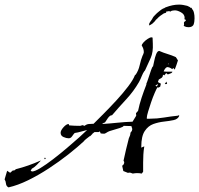

<svg xmlns="http://www.w3.org/2000/svg" viewBox="-154 -685 864 833"><path d="M657 -660Q658 -659 658.5 -659.5Q659 -660 660 -659Q661 -659 662 -658Q663 -657 664 -657L670 -654L673 -651Q674 -650 675 -651Q676 -652 677 -651L680 -645Q686 -639 688 -627Q689 -623 689.5 -617.5Q690 -612 690 -605Q690 -598 689 -591Q688 -584 686 -579Q686 -577 683 -574Q677 -567 664 -567Q655 -567 648.5 -570Q642 -573 643 -574Q645 -576 644.5 -578.5Q644 -581 644 -586Q644 -590 648 -592Q652 -594 652 -596Q653 -599 651 -599.5Q649 -600 647 -601Q646 -603 646.5 -605Q647 -607 647 -608Q647 -623 630.5 -632Q614 -641 603 -640Q601 -640 594.5 -639Q588 -638 586 -635Q585 -634 584 -635.5Q583 -637 581 -636Q575 -637 575 -636.5Q575 -636 572 -635Q571 -635 570.5 -635.5Q570 -636 568 -635Q567 -635 567 -632Q568 -629 557 -627Q549 -622 541.5 -616.5Q534 -611 526 -602L523 -600Q522 -599 520.5 -596.5Q519 -594 517 -592Q507 -581 499.5 -577.5Q492 -574 492 -575Q494 -580 493.5 -581.5Q493 -583 494 -584Q496 -588 497.5 -590Q499 -592 501 -595Q507 -603 508.5 -607Q510 -611 518 -619L527 -628Q530 -631 536 -635.5Q542 -640 543 -641L547 -644Q549 -645 550 -645.5Q551 -646 552 -647Q554 -649 555.5 -648.5Q557 -648 559 -650Q560 -651 561.5 -651.5Q563 -652 564 -653Q565 -654 567 -654Q580 -659 594 -662Q608 -665 623 -665Q632 -665 640.5 -663.5Q649 -662 657 -660ZM-117 128Q-127 123 -128 112Q-129 101 -134 93L-123 56L-111 64H-109L-99 55L-91 54L-85 49Q-30 35 21 12H23Q16 20 5 31Q-6 42 -16 47L-21 56L-15 59Q-3 59 21.5 44Q46 29 76 6Q106 -17 136 -42.5Q166 -68 189.5 -89Q213 -110 224 -121Q211 -118 197.5 -114Q184 -110 170 -108Q165 -103 159 -94Q153 -85 144 -85Q134 -85 121.5 -90.5Q109 -96 109 -109Q109 -119 121.5 -133Q134 -147 144 -147L146 -141Q158 -140 170 -139.5Q182 -139 194 -139L204 -142L213 -139Q221 -146 231.5 -147Q242 -148 252 -148Q268 -164 295 -191Q322 -218 351 -249.5Q380 -281 402 -310Q424 -339 431 -358L433 -361L434 -360Q447 -379 452 -402Q457 -425 465 -445V-444Q466 -446 468 -451Q470 -456 470 -458Q470 -474 461 -487Q461 -493 469 -501.5Q477 -510 487 -516.5Q497 -523 503 -523Q508 -523 508 -521L509 -496Q511 -459 500 -434Q489 -409 474 -377V-379Q466 -368 461 -355Q456 -342 449 -329Q426 -289 394 -254.5Q362 -220 332 -185H331Q323 -185 314 -172.5Q305 -160 301 -153H298L290 -148V-147Q322 -149 355 -152.5Q388 -156 421 -157L437 -183L436 -194L445 -204Q451 -233 460.5 -261.5Q470 -290 481 -318V-322Q484 -328 490 -346.5Q496 -365 501.5 -381Q507 -397 510 -397Q512 -404 515 -420Q518 -436 523.5 -450Q529 -464 537 -464Q555 -456 573.5 -450.5Q592 -445 609 -437L618 -423Q615 -413 611.5 -403Q608 -393 604 -383L598 -390L593 -385Q584 -393 571 -394Q566 -392 562 -386.5Q558 -381 556 -375Q562 -374 568.5 -374Q575 -374 582 -374H594Q593 -369 586 -366.5Q579 -364 574 -362L567 -368L559 -358L553 -361Q553 -350 545 -346L535 -340L531 -329L544 -322L541 -309L534 -305L529 -306Q525 -300 517 -281.5Q509 -263 501.5 -241Q494 -219 488.5 -200.5Q483 -182 483 -175V-170H497Q527 -170 557 -175Q587 -180 617 -183L621 -185L624 -183Q618 -168 599.5 -164Q581 -160 557.5 -157.5Q534 -155 511.5 -147Q489 -139 474 -116.5Q459 -94 459 -49V-44L460 -45L472 -50Q469 -32 468 -14.5Q467 3 467 20V60L461 68Q456 67 451 66.5Q446 66 441 66Q437 66 432 66.5Q427 67 422 68Q418 66 412.5 64.5Q407 63 401 65Q392 62 381 57L376 34Q385 29 385 18L382 12Q387 -13 393 -37Q399 -61 405 -85Q408 -91 410 -97Q412 -103 412 -109L418 -117L420 -125L416 -138L382 -139Q382 -135 367 -130Q352 -125 335.5 -120.5Q319 -116 314 -113Q310 -111 305 -107.5Q300 -104 294 -105L283 -106L279 -115L274 -112H256L246 -104H247L237 -94H235L212 -76L213 -75Q183 -47 143 -15.5Q103 16 58 45.5Q13 75 -32 97Q-77 119 -117 128ZM577 -406 578 -409H576L574 -407ZM565 -320 561 -321 568 -331 571 -321ZM526 -310 531 -317 530 -320 520 -313ZM38 5 40 -1 43 0 44 4 43 5Z"/></svg>

Font: Kolker Brush
Style: Regular
Weight: 400
Designer: Robert E. Leuschke
Foundry: Robert E. Leuschke
Version: Version 1.010; ttfautohint (v1.8.3)